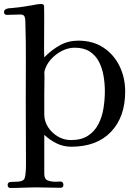

<svg xmlns="http://www.w3.org/2000/svg" viewBox="-42 -741 670 954"><path d="M479 -288Q479 -326 472.5 -364Q466 -402 450 -433.5Q434 -465 404.5 -484.5Q375 -504 329 -504Q297 -504 265.5 -488Q234 -472 210.5 -445.5Q187 -419 179 -387Q178 -380 178.5 -372.5Q179 -365 179 -357Q179 -336 178.5 -315Q178 -294 178 -273V-173Q178 -138 197 -109Q216 -80 246 -62.5Q276 -45 310 -45Q362 -45 395 -66.5Q428 -88 446.5 -123.5Q465 -159 472 -202Q479 -245 479 -288ZM580 -286Q580 -160 509.5 -86Q439 -12 312 -12Q273 -12 239.5 -28.5Q206 -45 178 -71V123Q178 149 195 155.5Q212 162 234 162Q240 162 246.5 161.5Q253 161 259 161Q266 161 269.5 166Q273 171 273 177Q273 192 259 192Q228 192 197.5 191Q167 190 136 190Q105 190 73.5 191.5Q42 193 10 193Q-4 193 -4 178Q-4 164 11.5 163Q27 162 36 162Q42 162 47.5 161.5Q53 161 59 160Q76 156 80 145.5Q84 135 85 120Q87 102 87 83Q87 64 87 45L86 -238Q86 -337 86.5 -436Q87 -535 84 -634Q84 -648 80 -658.5Q76 -669 59 -669Q43 -669 27 -668Q11 -667 -6 -667Q-22 -667 -22 -680Q-22 -692 -12 -696Q-5 -699 2.5 -700Q10 -701 17 -701Q40 -703 58.5 -705.5Q77 -708 99 -712Q116 -714 131.5 -717.5Q147 -721 163 -721Q174 -721 177 -713Q178 -663 177.5 -612.5Q177 -562 177 -511Q177 -498 177 -484Q177 -470 178 -456Q213 -492 254.5 -515.5Q296 -539 347 -539Q420 -539 472 -504.5Q524 -470 552 -412.5Q580 -355 580 -286Z"/></svg>

Font: Kaisei Decol
Style: Regular
Weight: 400
Designer: Font-Kai, 金井和夫
Foundry: KAZUO KANAI
Version: Version 5.003